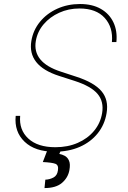

<svg xmlns="http://www.w3.org/2000/svg" viewBox="-20 -759 652 975"><path d="M548.3 -545.5Q555 -620 511.7 -668Q468.4 -715.9 383.5 -715.9Q328.1 -715.9 280.7 -694.4Q233.3 -672.9 201.7 -635.8Q170.1 -598.7 161.9 -551.1Q143.5 -442.1 289.8 -394.9L367.9 -369.3Q457.7 -340.2 495.2 -296.2Q532.7 -252.1 521.3 -184.7Q511.7 -126.1 476.2 -81.9Q440.7 -37.6 384.8 -13.1Q328.8 11.4 257.1 11.4Q157.7 11.4 104.8 -39.4Q51.8 -90.2 59.7 -170.5H82.4Q76 -99.8 123.6 -55.6Q171.2 -11.4 261.4 -11.4Q324.2 -11.4 374.6 -33.4Q425.1 -55.4 457.6 -94.5Q490.1 -133.5 498.6 -184.7Q508.2 -243.3 475.5 -282.1Q442.8 -321 359.4 -348L279.8 -373.6Q118.6 -425.4 139.2 -551.1Q148.4 -606.2 183.1 -648.4Q217.7 -690.7 270.6 -714.7Q323.5 -738.6 386.4 -738.6Q448.9 -738.6 492.2 -713.8Q535.5 -688.9 556.1 -645.2Q576.7 -601.6 571 -545.5ZM223 -2.8H292.6L281.2 22.7Q294.7 24.9 308.8 32.3Q322.8 39.8 330.4 56.8Q338.1 73.9 332.4 105.1Q325.6 143.1 294.9 169.6Q264.2 196 206 196L210.2 153.4Q231.9 152.7 251.2 142.6Q270.6 132.5 274.1 106.5Q278.8 79.2 260.8 72.6Q242.9 66.1 197.4 63.9Z"/></svg>

Font: Inter UI Thin
Style: Italic
Weight: 100
Italic angle: -9.39999°
Designer: Rasmus Andersson
Foundry: rsms
Version: 3.2;8d6f07862